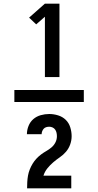

<svg xmlns="http://www.w3.org/2000/svg" viewBox="-20 -868 540 1056"><path d="M441 -307H59V-373H441ZM227 -444V-776L179 -734L140 -771L227 -848H307V-444ZM129 168V167Q129 150 130 132.5Q131 115 134 98Q137 81 143.5 64.5Q150 48 159 33Q168 18 180 5Q192 -8 206 -18.5Q220 -29 235 -37.5Q250 -46 263.5 -57.5Q277 -69 285 -85Q293 -101 293 -119Q293 -128 291 -137.5Q289 -147 283.5 -155Q278 -163 269 -167Q260 -171 251 -171Q242 -171 234 -168.5Q226 -166 220.5 -160Q215 -154 212 -146Q209 -138 209 -130H128Q128 -153 137 -175.5Q146 -198 163.5 -213Q181 -228 204 -234.5Q227 -241 251 -241Q275 -241 299.5 -233.5Q324 -226 341.5 -209Q359 -192 366.5 -167.5Q374 -143 374 -119Q374 -96 366 -73.5Q358 -51 343 -33.5Q328 -16 309 -3Q290 10 272.5 25Q255 40 240.5 58Q226 76 219 98H372V168Z"/></svg>

Font: Iosevka Curly
Style: Bold
Weight: 700
Monospace: yes
Designer: Belleve Invis
Foundry: Belleve Invis
Version: Version 22.1.2; ttfautohint (v1.8.4)